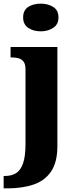

<svg xmlns="http://www.w3.org/2000/svg" viewBox="-43 -794 426 1054"><path d="M-23 240V172H-16Q21 172 46 156Q71 140 84 101.5Q97 63 97 -4V-413Q97 -442 86 -456Q75 -470 57.5 -474.5Q40 -479 18 -479H15V-536H272V8Q272 97 237 148Q202 199 140 219.5Q78 240 -1 240ZM181 -622Q140 -622 112 -641Q84 -660 84 -698Q84 -738 112 -756Q140 -774 181 -774Q220 -774 249 -756Q278 -738 278 -698Q278 -660 249 -641Q220 -622 181 -622Z"/></svg>

Font: Noto Serif Bengali ExtraBold
Style: Regular
Weight: 800
Designer: Juan Bruce, Universal Thirst, Indian Type Foundry and the Monotype Design Team.
Foundry: Monotype Imaging Inc.
Version: Version 2.003